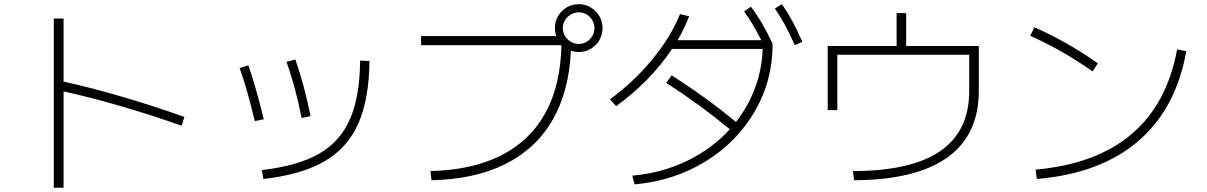

<svg xmlns="http://www.w3.org/2000/svg" viewBox="-20 -838 5665 901"><path d="M278.3 -409.2V43H232.4V-751H278.3V-455.1Q409.2 -426.3 555.7 -383.3Q702.1 -340.3 845.7 -289.1L832 -248Q689.9 -298.3 548.1 -339.6Q406.2 -380.9 278.3 -409.2Z M1669.9 -553.7 1713.9 -551.8Q1711.9 -372.1 1661.1 -257.6Q1610.4 -143.1 1502.2 -80.6Q1394 -18.1 1215.8 2L1209 -40Q1377 -59.1 1476.6 -116.2Q1576.2 -173.3 1622.3 -278.8Q1668.5 -384.3 1669.9 -553.7ZM1104.5 -518.6 1145.5 -531.2Q1180.7 -430.7 1217.8 -278.3L1175.8 -269.5Q1138.2 -425.8 1104.5 -518.6ZM1324.2 -547.9 1366.2 -558.6Q1408.7 -435.5 1437.5 -293L1395.5 -284.2Q1365.2 -436 1324.2 -547.9Z M2614.7 -626H1956.1V-668.9H2590.3Q2584 -688 2584 -706.1Q2584 -736.8 2598.9 -762.7Q2613.8 -788.6 2639.6 -803.5Q2665.5 -818.4 2696.3 -818.4Q2726.6 -818.4 2752.2 -803.2Q2777.8 -788.1 2792.7 -762.5Q2807.6 -736.8 2807.6 -706.1Q2807.6 -675.8 2792.7 -649.9Q2777.8 -624 2752.2 -608.9Q2726.6 -593.8 2696.3 -593.8Q2678.2 -593.8 2659.2 -600.1Q2650.4 -408.7 2572.5 -274.2Q2494.6 -139.6 2351.3 -68.1Q2208 3.4 2004.9 7.8L2000 -35.2Q2196.3 -40 2332 -108.9Q2467.8 -177.7 2539.3 -307.9Q2610.8 -438 2614.7 -626ZM2769.5 -706.1Q2769.5 -726.1 2759.5 -743.2Q2749.5 -760.3 2732.7 -770.3Q2715.8 -780.3 2696.3 -780.3Q2676.3 -780.3 2658.9 -770.3Q2641.6 -760.3 2631.3 -743.2Q2621.1 -726.1 2621.1 -706.1Q2621.1 -686 2631.1 -669.4Q2641.1 -652.8 2657.7 -642.6H2660.2V-641.1Q2677.2 -631.8 2696.3 -631.8Q2715.8 -631.8 2732.7 -641.8Q2749.5 -651.9 2759.5 -668.9Q2769.5 -686 2769.5 -706.1Z M3404.8 -231.4Q3263.2 -348.6 3106.4 -449.2L3131.8 -484.4Q3293.9 -381.3 3433.6 -265.6Q3491.2 -338.9 3523.4 -426Q3555.7 -513.2 3559.1 -608.4H3133.8Q3084 -533.7 3017.1 -465.1Q2950.2 -396.5 2871.1 -339.8L2842.8 -372.1Q2954.6 -454.1 3041.5 -559.8Q3128.4 -665.5 3170.9 -771.5L3213.9 -761.7Q3192.4 -704.6 3159.7 -649.4H3552.2Q3514.2 -726.6 3471.7 -784.2L3503.9 -806.6Q3533.2 -767.6 3557.1 -726.1Q3581.1 -684.6 3605.5 -632.8V-628.9Q3605.5 -458.5 3521.5 -314.5Q3437.5 -170.4 3289.8 -79.8Q3142.1 10.7 2958 27.3L2947.3 -13.7Q3085.4 -25.9 3203.4 -82.8Q3321.3 -139.6 3404.8 -231.4ZM3616.2 -797.9 3649.4 -818.4Q3676.8 -778.8 3699.5 -736.6Q3722.2 -694.3 3745.1 -641.6L3710 -626Q3685.1 -681.2 3663.1 -721.7Q3641.1 -762.2 3616.2 -797.9Z M4528.3 -411.1V-581.1H3909.2V-321.3H3864.3V-622.1H4187.5V-776.4H4232.4V-622.1H4573.2V-411.1Q4573.2 -204.6 4425.8 -99.1Q4278.3 6.3 3988.3 7.8L3982.4 -35.2Q4256.8 -35.6 4392.6 -129.2Q4528.3 -222.7 4528.3 -411.1Z M5503.9 -606.4 5546.9 -597.7Q5498.5 -327.1 5321 -175.3Q5143.6 -23.4 4845.7 2L4839.8 -42Q5124 -67.4 5290.5 -209Q5457 -350.6 5503.9 -606.4ZM4814.5 -669.9 4834 -710Q4986.8 -643.1 5131.8 -541L5107.4 -502.9Q4961.4 -605 4814.5 -669.9Z"/></svg>

Font: Pretendard ExtraLight
Style: Regular
Weight: 200
Designer: Base glyphs from Inter by Rasmus Andersson; Hangeul glyphs from Noto Sans CJK(Source Han Sans) by Jang Soo-young and Kan
Foundry: Kil Hyung-jin
Version: Version 1.309